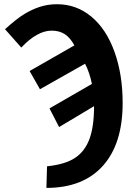

<svg xmlns="http://www.w3.org/2000/svg" viewBox="-20 -689 640 915"><path d="M334.5 -472.7Q314.9 -509.3 288.8 -526.1Q262.7 -543 226.1 -543Q157.7 -543 81.5 -462.4L3.9 -549.8Q59.1 -599.6 95.5 -621.8Q131.8 -644 170.2 -656.5Q208.5 -668.9 252 -668.9Q344.2 -668.9 415.5 -609.6Q486.8 -550.3 525.6 -442.1Q564.5 -334 564.5 -198.2Q564.5 -3.4 470 101.6Q375.5 206.5 201.2 206.5L204.1 103.5Q290 94.7 337.2 63.7Q384.3 32.7 406.2 -26.4Q428.2 -85.4 428.2 -181.2V-183.1L261.7 -83.5L215.8 -172.4L418 -289.1Q407.2 -342.8 385.3 -385.3L170.4 -263.7L121.1 -350.6Z"/></svg>

Font: Liberation Mono
Style: Bold
Weight: 700
Monospace: yes
Designer: Steve Matteson
Foundry: Ascender Corporation
Version: Version 2.1.5